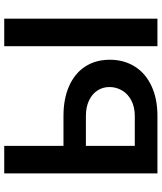

<svg xmlns="http://www.w3.org/2000/svg" viewBox="50 -796 747 886"><g transform="rotate(-90 423.0 -353.5)"><path d="M589.8 -219.7Q589.8 -154.8 558.8 -105Q527.8 -55.2 469 -27.6Q410.2 0 330.1 0H65.4V-707H192.4V-433.6H330.1Q410.6 -433.6 469.2 -407.2Q527.8 -380.9 558.8 -332.8Q589.8 -284.7 589.8 -219.7ZM330.1 -104.5Q371.6 -104.5 401.9 -120.4Q432.1 -136.2 448 -163.1Q463.9 -189.9 463.9 -221.7Q463.9 -252 448 -276.6Q432.1 -301.3 401.9 -315.7Q371.6 -330.1 330.1 -330.1H192.4V-104.5ZM779.3 0H652.3V-707H779.3Z"/></g></svg>

Font: Pretendard Std SemiBold
Style: Regular
Weight: 600
Designer: Base glyphs from Inter by Rasmus Andersson; Hangeul glyphs from Noto Sans CJK(Source Han Sans) by Jang Soo-young and Kan
Foundry: Kil Hyung-jin
Version: Version 1.309